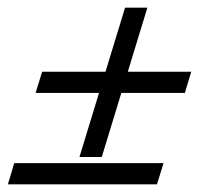

<svg xmlns="http://www.w3.org/2000/svg" viewBox="-22 -479 566 499"><path d="M303 -459H361L242.5 -71H184.5ZM87.5 -292.5H475L458.5 -237.5H70.5ZM15 -55H403L386 0H-1.5Z"/></svg>

Font: Newsreader 36pt
Style: Bold Italic
Weight: 700
Italic angle: -17°
Designer: Hugues Gentile
Foundry: Production Type
Version: Version 1.003